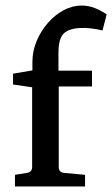

<svg xmlns="http://www.w3.org/2000/svg" viewBox="-20 -673 405 693"><path d="M274 -653Q299 -653 322 -644Q345 -635 365 -621L350 -563Q330 -568 308.5 -570.5Q287 -573 273 -572Q231 -571 211 -553Q191 -535 191 -482V-418H312V-361H192V-70Q192 -51 211 -49L287 -42V0H34V-42L77 -49Q96 -52 96 -70V-358L27 -368V-407L97 -419V-450Q97 -489 112.5 -525.5Q128 -562 153.5 -591Q179 -620 210.5 -636.5Q242 -653 274 -653Z"/></svg>

Font: Yrsa Medium
Style: Regular
Weight: 500
Designer: Anna Giedrys (Yrsa+Rasa design), David Brezina (Yrsa art-direction, Rasa art-direction, design)
Foundry: Rosetta Type Foundry
Version: Version 2.004